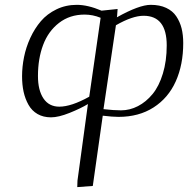

<svg xmlns="http://www.w3.org/2000/svg" viewBox="-20 -476 776 790"><path d="M70.8 -162.1Q70.8 -201.2 78.9 -241.2Q86.9 -281.2 104.7 -320.1Q122.6 -358.9 148.2 -388.9Q173.8 -418.9 212.2 -437.5Q250.5 -456.1 295.9 -456.1Q341.3 -456.1 397.9 -432.1L463.9 -439L461.9 -411.1L460.9 -404.8Q552.7 -456.1 600.1 -456.1Q637.2 -456.1 663.8 -443.6Q690.4 -431.2 705.3 -408.9Q720.2 -386.7 727.1 -359.6Q733.9 -332.5 733.9 -298.8Q733.9 -209.5 703.1 -141.1Q672.4 -72.8 611.8 -33.9Q551.3 4.9 467.8 4.9Q442.9 4.9 402.8 0L361.8 289.1L297.9 293.9L298.8 267.1L341.8 -47.9Q312 -29.8 266.4 -11.5Q220.7 6.8 189.9 6.8Q158.2 6.8 134.5 -6.8Q110.8 -20.5 97.2 -44.9Q83.5 -69.3 77.1 -98.4Q70.8 -127.4 70.8 -162.1ZM136.2 -163.1Q136.2 -104.5 158.9 -70.8Q181.6 -37.1 224.1 -37.1Q273.4 -37.1 347.2 -78.1L394 -402.8Q361.8 -416 328.1 -416Q267.1 -416 222.9 -381.8Q178.7 -347.7 157.5 -291.3Q136.2 -234.9 136.2 -163.1ZM405.8 -26.9Q448.7 -22 478 -22Q514.2 -22 547.6 -39.3Q581.1 -56.6 607.7 -88.9Q634.3 -121.1 650.1 -173.1Q666 -225.1 666 -289.1Q666 -411.1 570.8 -411.1Q524.9 -411.1 457 -372.1Z"/></svg>

Font: Dehuti Alt
Style: Italic
Weight: 400
Version: Version 1.2